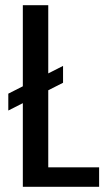

<svg xmlns="http://www.w3.org/2000/svg" viewBox="-20 -720 409 740"><path d="M144 -75H362V0H68V-700H166V-16ZM223 -466V-401L12 -294V-359Z"/></svg>

Font: Pathway Extreme Condensed Medium
Style: Regular
Weight: 500
Width: 3
Version: Version 1.001;gftools[0.9.26]